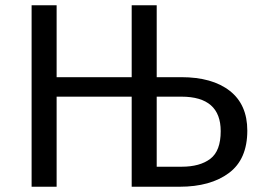

<svg xmlns="http://www.w3.org/2000/svg" viewBox="-20 -709 984 729"><path d="M919 -213Q919 -104 849 -52Q779 0 662 0H480V-342H195V0H100V-689H195V-416H480V-689H575V-416H668Q786 -416 852.5 -364Q919 -312 919 -213ZM818 -211Q818 -342 669 -342H575V-76H670Q739 -76 778.5 -106Q818 -136 818 -211Z"/></svg>

Font: Fira Sans
Style: Regular
Weight: 400
Designer: bBox Type GmbH & Carrois Corporate GbR & Edenspiekermann AG
Foundry: bBox Type GmbH & Carrois Corporate GbR & Edenspiekermann AG
Version: Version 4.301